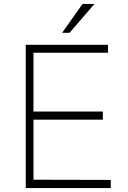

<svg xmlns="http://www.w3.org/2000/svg" viewBox="-20 -949 646 969"><path d="M110 0V-723H525V-683H149V-386H499V-345H149V-42L539 -41V0ZM293.5 -783.5 396.5 -929H456.5L331 -783.5Z"/></svg>

Font: Public Sans Thin Thin
Style: Regular
Weight: 250
Version: Version 2.001